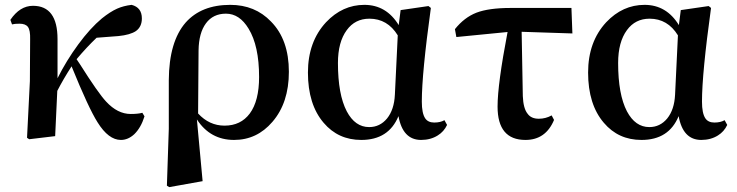

<svg xmlns="http://www.w3.org/2000/svg" viewBox="-20 -558 3019 787"><path d="M475.6 15.6Q424.8 15.6 379.9 -56.6Q342.8 -115.2 273.4 -286.1Q239.3 -233.4 214.8 -185.5Q209 -69.3 206.1 0L99.6 12.7L90.8 6.8L102.5 -225.6L103.5 -397.5Q104.5 -433.6 94.7 -447.3Q85 -460.9 59.6 -460.9Q40 -460.9 29.3 -458L22.5 -476.6Q61.5 -534.2 115.2 -534.2Q215.8 -534.2 215.8 -397.5V-237.3Q252 -309.6 300.8 -376Q349.6 -442.4 397.5 -482.4Q431.6 -509.8 460 -522.5Q486.3 -534.2 519.5 -538.1Q561.5 -527.3 561.5 -482.4Q561.5 -448.2 537.1 -430.7Q513.7 -415 465.8 -410.2L376 -403.3Q335.9 -365.2 293.9 -315.4Q298.8 -308.6 307.6 -294.9Q382.8 -175.8 415 -141.6Q461.9 -90.8 515.6 -90.8Q545.9 -90.8 563.5 -95.7L572.3 -81.1Q557.6 -34.2 530.3 -7.8Q504.9 15.6 475.6 15.6Z M673.8 209 664.1 203.1 671.9 -30.3V-229.5Q672.9 -387.7 741.2 -465.8Q805.7 -538.1 923.8 -538.1Q1025.4 -538.1 1090.8 -469.7Q1164.1 -395.5 1164.1 -263.7Q1164.1 -136.7 1096.7 -58.6Q1033.2 15.6 939.5 15.6Q841.8 15.6 787.1 -68.4L810.5 184.6ZM900.4 -43Q966.8 -43 1003.9 -92.8Q1042 -144.5 1042 -242.2Q1042 -370.1 999 -440.4Q961.9 -502 906.2 -502Q853.5 -502 824.2 -462.4Q794.9 -422.9 793.9 -351.6L792 -92.8Q837.9 -43 900.4 -43Z M1460.9 15.6Q1366.2 15.6 1306.6 -54.7Q1242.2 -129.9 1242.2 -260.7Q1242.2 -386.7 1316.4 -466.8Q1383.8 -538.1 1473.6 -538.1Q1563.5 -538.1 1614.3 -455.1L1622.1 -516.6L1736.3 -533.2L1746.1 -525.4Q1709 -256.8 1709 -141.6Q1709 -93.8 1722.7 -73.2Q1734.4 -55.7 1759.8 -55.7Q1785.2 -55.7 1801.8 -65.4L1812.5 -45.9Q1799.8 -18.6 1774.4 -2.9Q1745.1 15.6 1706.1 15.6Q1630.9 15.6 1613.3 -82Q1573.2 15.6 1460.9 15.6ZM1493.2 -37.1Q1537.1 -37.1 1566.4 -72.3Q1595.7 -108.4 1598.6 -169.9L1610.4 -413.1Q1568.4 -481.4 1494.1 -481.4Q1435.5 -481.4 1401.4 -434.6Q1365.2 -385.7 1365.2 -299.8Q1365.2 -170.9 1401.4 -101.6Q1435.5 -37.1 1493.2 -37.1Z M2133.8 15.6Q2019.5 15.6 2019.5 -121.1Q2019.5 -212.9 2060.5 -426.8L1850.6 -406.2L1844.7 -438.5Q1882.8 -486.3 1932.6 -505.9Q1983.4 -525.4 2073.2 -525.4H2322.3L2326.2 -420.9L2118.2 -427.7L2123 -164.1Q2125 -113.3 2142.6 -91.8Q2157.2 -71.3 2188.5 -71.3Q2216.8 -71.3 2241.2 -85L2251 -66.4Q2216.8 15.6 2133.8 15.6Z M2609.4 15.6Q2514.6 15.6 2455.1 -54.7Q2390.6 -129.9 2390.6 -260.7Q2390.6 -386.7 2464.8 -466.8Q2532.2 -538.1 2622.1 -538.1Q2711.9 -538.1 2762.7 -455.1L2770.5 -516.6L2884.8 -533.2L2894.5 -525.4Q2857.4 -256.8 2857.4 -141.6Q2857.4 -93.8 2871.1 -73.2Q2882.8 -55.7 2908.2 -55.7Q2933.6 -55.7 2950.2 -65.4L2960.9 -45.9Q2948.2 -18.6 2922.9 -2.9Q2893.6 15.6 2854.5 15.6Q2779.3 15.6 2761.7 -82Q2721.7 15.6 2609.4 15.6ZM2641.6 -37.1Q2685.5 -37.1 2714.8 -72.3Q2744.1 -108.4 2747.1 -169.9L2758.8 -413.1Q2716.8 -481.4 2642.6 -481.4Q2584 -481.4 2549.8 -434.6Q2513.7 -385.7 2513.7 -299.8Q2513.7 -170.9 2549.8 -101.6Q2584 -37.1 2641.6 -37.1Z"/></svg>

Font: Bpmf GenRyu Min B
Style: B
Weight: 700
Foundry: But Ko
Version: Version 1.320